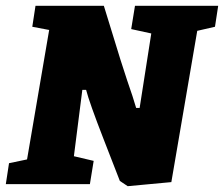

<svg xmlns="http://www.w3.org/2000/svg" viewBox="-45 -633 770 660"><path d="M694 -541 633 -527 544 -7 394 7 367 -11 311 -155Q262 -281 251 -324H238L209 -96L277 -80L264 0H-25L-14 -72L48 -85L124 -530L66 -541L77 -613H312L369 -428L392 -357Q413 -297 423 -262H435L475 -518L406 -533L419 -613H705Z"/></svg>

Font: Grenze Black
Style: Italic
Weight: 900
Italic angle: -10°
Designer: Renata Polastri
Foundry: Omnibus-Type
Version: Version 1.002; ttfautohint (v1.8)